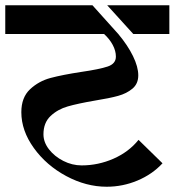

<svg xmlns="http://www.w3.org/2000/svg" viewBox="-34 -709 663 729"><path d="M-14 -689H317L415 -580Q451 -537 471 -496Q491 -455 491 -423Q491 -391 469 -372.5Q447 -354 414.5 -345Q382 -336 326 -327Q262 -316 223.5 -305Q185 -294 158 -268.5Q131 -243 131 -199Q131 -169 152 -142Q173 -115 206.5 -98Q240 -81 276 -81Q339 -81 397 -106.5Q455 -132 492 -178L583 -89Q544 -47 488 -23.5Q432 0 371 0Q293 0 217.5 -40.5Q142 -81 94.5 -147Q47 -213 47 -283Q47 -339 80 -370Q113 -401 158 -413Q203 -425 275 -436Q344 -446 375 -456.5Q406 -467 406 -494Q406 -516 394 -538.5Q382 -561 361 -580H-14ZM373 -689H609V-580H472Z"/></svg>

Font: Amita
Style: Bold
Weight: 700
Designer: Eduardo Rodriguez Tunni, Modular Infotech, Brian J. Bonislawsky
Foundry: Eduardo Rodriguez Tunni, Modular Infotech, Brian J. Bonislawsky
Version: Version 1.003